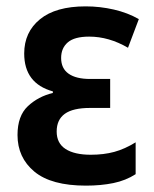

<svg xmlns="http://www.w3.org/2000/svg" viewBox="-20 -573 484 603"><path d="M250 10Q141 10 88 -34Q35 -78 35 -149Q35 -209 67.5 -239.5Q100 -270 146 -281V-286Q56 -311 56 -405Q56 -472 105.5 -512.5Q155 -553 249 -553Q294 -553 337.5 -543Q381 -533 416 -513L382 -423Q322 -458 260 -458Q214 -458 193 -440Q172 -422 172 -391Q172 -358 195.5 -341.5Q219 -325 263 -325H326V-234H263Q209 -234 183.5 -215.5Q158 -197 158 -160Q158 -123 186 -105Q214 -87 265 -87Q306 -87 339 -96Q372 -105 406 -126V-26Q375 -6 336 2Q297 10 250 10Z"/></svg>

Font: Noto Sans SemiCondensed SemiBold
Style: Regular
Weight: 600
Width: 4
Designer: Monotype Design Team
Foundry: Monotype Imaging Inc.
Version: Version 2.013; ttfautohint (v1.8.4.7-5d5b)